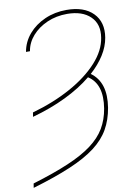

<svg xmlns="http://www.w3.org/2000/svg" viewBox="-114 -800 747 1076"><g transform="rotate(-10 260.0 -262.0)"><path d="M53.7 -179.7 57.6 -204.1Q180.2 -238.8 277.6 -292.5Q375 -346.2 435.5 -412.6Q496.1 -479 506.8 -550.8Q519 -625.5 473.6 -669.9Q428.2 -714.4 341.8 -714.8Q279.3 -714.8 227.5 -692.1Q175.8 -669.4 142.1 -631.1Q108.4 -592.8 100.6 -544.9H78.1Q87.9 -601.1 125 -644.3Q162.1 -687.5 218.5 -712.4Q274.9 -737.3 341.8 -737.3Q441.4 -737.3 492.4 -685.3Q543.5 -633.3 529.3 -546.9Q521 -497.1 491.2 -450Q461.4 -402.8 414.1 -360.4Q499.5 -298.8 476.6 -157.2Q465.3 -89.8 435.5 -37.6Q405.8 14.6 349.9 57.1Q293.9 99.6 205.3 137.2Q116.7 174.8 -11.7 212.9L-7.8 188.5Q113.3 151.9 197 116.2Q280.8 80.6 333.7 41Q386.7 1.5 415.3 -46.6Q443.8 -94.7 454.1 -156.2Q476.6 -293 395.5 -344.7Q332.5 -293 245.4 -250.7Q158.2 -208.5 53.7 -179.7Z"/></g></svg>

Font: Inter Display Thin
Style: Italic
Weight: 100
Italic angle: -9.39999°
Designer: Rasmus Andersson
Foundry: rsms
Version: Version 4.000;git-a52131595